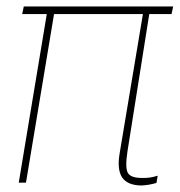

<svg xmlns="http://www.w3.org/2000/svg" viewBox="-20 -566 557 595"><path d="M516.6 -545.9 511.7 -522.5H48.8L53.7 -545.9ZM151.4 -545.9 60.5 0H38.1L128.9 -545.9ZM426.8 -545.9H446.3L375 -96.7Q367.2 -46.4 376.2 -30.3Q385.3 -14.2 420.9 -14.6Q432.1 -14.2 443.1 -15.6Q454.1 -17.1 468.8 -21.5L464.8 1Q450.7 4.9 439.9 6.6Q429.2 8.3 418 8.8Q375.5 8.3 358.9 -15.6Q342.3 -39.6 350.6 -89.8Z"/></svg>

Font: Inter Tight Thin
Style: Italic
Weight: 250
Italic angle: -9.39999°
Designer: Rasmus Andersson
Foundry: rsms
Version: Version 3.004